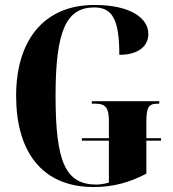

<svg xmlns="http://www.w3.org/2000/svg" viewBox="-20 -744 696 774"><path d="M358 10C435 10 502 -8 570 -44V-177H629V-187H570V-250C570 -308 577 -326 614 -326H622V-336H350V-326H365C407 -326 419 -308 419 -254V-187H310V-177H419V-8C402 -3 384 0 369 0C244 0 204 -90 204 -358C204 -618 246 -714 360 -714C435 -714 461 -662 461 -523C542 -523 578 -561 578 -607C578 -671 506 -724 361 -724C154 -724 45 -578 45 -358C45 -135 147 10 358 10Z"/></svg>

Font: Noto Serif Display ExtraCondensed ExtraBold
Style: Regular
Weight: 800
Width: 2
Designer: Monotype Design Team
Foundry: Monotype Imaging Inc.
Version: Version 2.009